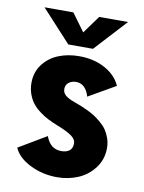

<svg xmlns="http://www.w3.org/2000/svg" viewBox="-81 -748 611 816"><g transform="rotate(10 225.0 -340.0)"><path d="M405 -691 278 -553H171.5L44.5 -691H169L225 -614.5L280.5 -691ZM222 11Q158.5 11 105 -15.8Q51.5 -42.5 34 -83.5L153.5 -154.5Q172.5 -101.5 220.5 -101.5Q243 -101.5 255.8 -111.8Q268.5 -122 268.5 -142.5Q268.5 -161.5 247 -176Q225.5 -190.5 185.5 -206Q162 -215.5 144 -224.5Q126 -233.5 106.8 -247.8Q87.5 -262 74.8 -278Q62 -294 53.8 -316.5Q45.5 -339 45.5 -365.5Q45.5 -411.5 71.2 -445.5Q97 -479.5 137.5 -495.8Q178 -512 226.5 -512Q291 -512 339 -485.2Q387 -458.5 405.5 -415.5L289 -348.5Q282.5 -373 268 -387.5Q253.5 -402 232.5 -402Q213.5 -402 200.5 -391.8Q187.5 -381.5 187.5 -363.5Q187.5 -354 192.5 -345.8Q197.5 -337.5 207.2 -331.5Q217 -325.5 225 -322Q233 -318.5 244.5 -314.5Q260 -309 270 -305Q280 -301 299 -292Q318 -283 331 -274.5Q344 -266 360.2 -252.2Q376.5 -238.5 386.2 -224Q396 -209.5 403 -189.8Q410 -170 410 -148Q410 -98.5 381.8 -61.2Q353.5 -24 311.5 -6.5Q269.5 11 222 11Z"/></g></svg>

Font: League Mono Condensed
Style: Bold
Weight: 700
Width: 1
Designer: Tyler Finck
Foundry: The League of Moveable Type / Tyler Finck
Version: Version 2.210